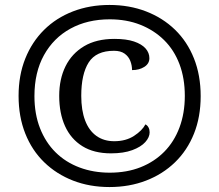

<svg xmlns="http://www.w3.org/2000/svg" viewBox="-20 -745 885 775"><path d="M422 10Q342 10 275 -16Q208 -42 158.5 -90Q109 -138 82 -206Q55 -274 55 -358Q55 -441 82 -508.5Q109 -576 158 -624.5Q207 -673 274.5 -699Q342 -725 422 -725Q502 -725 569.5 -699Q637 -673 686.5 -625Q736 -577 763 -509Q790 -441 790 -357Q790 -273 763 -205.5Q736 -138 686.5 -90Q637 -42 569.5 -16Q502 10 422 10ZM428 -126Q359 -126 312.5 -155Q266 -184 242.5 -236Q219 -288 219 -358Q219 -426 244.5 -477.5Q270 -529 319.5 -558.5Q369 -588 442 -588Q490 -588 521 -577.5Q552 -567 567.5 -549.5Q583 -532 583 -510Q583 -488 562.5 -475Q542 -462 513 -462Q513 -481 506 -499Q499 -517 483 -528.5Q467 -540 440 -540Q368 -540 338 -493Q308 -446 308 -358Q308 -300 323.5 -259Q339 -218 369 -196.5Q399 -175 441 -175Q488 -175 521 -196.5Q554 -218 567 -243Q575 -239 579.5 -230.5Q584 -222 584 -211Q584 -191 566.5 -171.5Q549 -152 514 -139Q479 -126 428 -126ZM423 -48Q492 -48 547.5 -70Q603 -92 643 -132.5Q683 -173 704.5 -230.5Q726 -288 726 -358Q726 -429 704.5 -486Q683 -543 642.5 -583Q602 -623 546.5 -645Q491 -667 423 -667Q333 -667 264.5 -629.5Q196 -592 157.5 -522.5Q119 -453 119 -357Q119 -285 141.5 -227.5Q164 -170 204.5 -130Q245 -90 301 -69Q357 -48 423 -48Z"/></svg>

Font: Noto Serif Bengali SemiBold
Style: Regular
Weight: 600
Version: Version 2.003